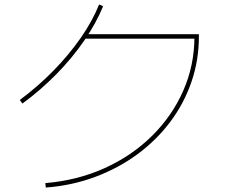

<svg xmlns="http://www.w3.org/2000/svg" viewBox="-20 -823 1040 864"><path d="M184 1Q328 -11 450 -66Q572 -121 663 -210.5Q754 -300 804.5 -414.5Q855 -529 855 -659L865 -649H360V-669H875V-659Q875 -552 841.5 -454.5Q808 -357 746 -274.5Q684 -192 598.5 -129Q513 -66 408.5 -27Q304 12 186 21ZM69 -373Q151 -434 220.5 -505Q290 -576 343 -652Q396 -728 426 -803L444 -795Q413 -719 359.5 -641Q306 -563 235 -490.5Q164 -418 81 -357Z"/></svg>

Font: M PLUS 1 Code Thin
Style: Regular
Weight: 250
Designer: Coji Morishita
Foundry: UNDERFOREST DESIGN
Version: Version 1.002